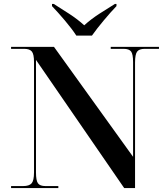

<svg xmlns="http://www.w3.org/2000/svg" viewBox="-20 -951 850 971"><path d="M36 0H275V-10H210Q182 -10 172 -24Q162 -38 162 -79V-648L608 0H663V-635Q663 -676 673.5 -690Q684 -704 712 -704H784V-714H540V-704H605Q633 -704 643 -690.5Q653 -677 653 -637V-158L253 -714H36V-704H102Q130 -704 141 -690.5Q152 -677 152 -638V-79Q152 -38 140 -24Q128 -10 97 -10H36ZM366 -771H445Q469 -805 504.5 -847.5Q540 -890 569 -920V-931H561Q525 -909 482.5 -881.5Q440 -854 406 -823Q372 -854 329.5 -881.5Q287 -909 252 -931H243V-920Q272 -890 308 -847.5Q344 -805 366 -771Z"/></svg>

Font: Noto Serif Display Semi
Style: Regular
Weight: 600
Designer: Monotype Design Team
Foundry: Monotype Imaging Inc.
Version: Version 1.900